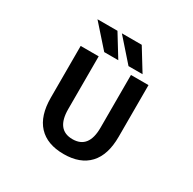

<svg xmlns="http://www.w3.org/2000/svg" viewBox="-204 -1174 1408 1398"><g transform="rotate(30 500.0 -475.0)"><path d="M368.2 -732.4V-289.1Q368.2 -114.3 503.9 -114.3Q639.6 -114.3 639.6 -289.1V-732.4H787.1V-297.9Q787.1 -145.5 713.9 -66.9Q640.6 11.7 502 11.7Q363.3 11.7 290 -66.9Q216.8 -145.5 216.8 -297.9V-732.4ZM597.7 -961.9 710 -779.3H591.8L430.7 -961.9ZM393.6 -961.9 505.9 -779.3H387.7L225.6 -961.9Z"/></g></svg>

Font: Gen Shin Gothic Monospace Bold
Style: Bold
Weight: 700
Designer: [Source Han Sans]
Ryoko NISHIZUKA  (kana & ideographs); Paul D. Hunt (Latin, Greek & Cyrillic); Wenlong ZHANG  (bopomofo
Version: Version 1.002.20150607